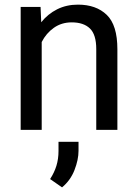

<svg xmlns="http://www.w3.org/2000/svg" viewBox="-20 -558 592 825"><path d="M288.1 -461.9Q244.6 -461.9 211.4 -438.5Q178.2 -415 159.2 -377.4V0H68.8V-528.3H154.3L157.2 -462.4Q185.5 -498 225.6 -518.1Q265.6 -538.1 314.9 -538.1Q393.1 -538.1 438.7 -494.1Q484.4 -450.2 484.4 -346.2V0H393.6V-347.2Q393.6 -409.2 366.5 -435.5Q339.4 -461.9 288.1 -461.9ZM317.4 51.3V89.8Q317.4 128.4 300 172.9Q282.7 217.3 246.6 247.1L195.3 211.4Q213.4 183.6 222.4 154.3Q231.4 125 231.4 90.8V51.3Z"/></svg>

Font: Vazirmatn RD FD
Style: Regular
Weight: 400
Designer: Saber Rastikerdar
Foundry: Saber Rastikerdar
Version: Version 33.003